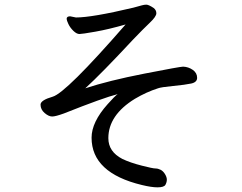

<svg xmlns="http://www.w3.org/2000/svg" viewBox="-20 -763 1040 824"><path d="M656 41Q684 41 690 30Q696 19 696 8Q696 -3 688 -16Q680 -29 669 -34.5Q658 -40 647 -40Q636 -40 589 -52Q538 -65 505 -81Q445 -112 445 -170Q445 -269 559 -339Q608 -368 658 -384Q671 -389 723 -394Q775 -399 800.5 -404.5Q826 -410 826 -429Q826 -450 807.5 -463Q789 -476 766 -477Q753 -477 599.5 -447Q446 -417 346 -384Q416 -448 550 -592Q595 -639 623 -665.5Q651 -692 651 -706Q651 -720 639 -729Q618 -743 608 -743Q599 -743 588.5 -740Q578 -737 552 -730Q375 -688 306 -688L281 -693Q266 -693 266 -682Q266 -676 273.5 -660Q281 -644 295 -630.5Q309 -617 321 -617Q332 -617 389 -627Q446 -637 519 -658Q263 -364 206 -348Q154 -333 154 -314Q154 -293 171.5 -278Q189 -263 204 -263Q218 -263 254 -276Q425 -344 485 -359Q473 -351 442 -316Q373 -239 373 -172Q373 -21 589 31Q630 41 656 41Z"/></svg>

Font: LXGW WenKai Mono TC
Style: Bold
Weight: 700
Designer: LXGW / Fontworks Inc.
Foundry: LXGW / Fontworks Inc.
Version: Version 1.330